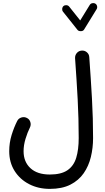

<svg xmlns="http://www.w3.org/2000/svg" viewBox="-20 -964 678 1240"><path d="M595.7 -940.4Q604.5 -935.1 606.9 -924.3Q609.4 -913.6 604 -904.8L522.9 -772.9Q516.6 -762.7 501.7 -762.7Q486.8 -762.7 480.5 -771L386.7 -888.7Q380.4 -897 381.6 -908Q382.8 -918.9 390.6 -925.3Q398.9 -931.6 409.9 -930.4Q420.9 -929.2 427.2 -920.9L498 -832L559.6 -932.1Q564.9 -940.9 575.7 -943.4Q586.4 -945.8 595.7 -940.4ZM39.6 12.7Q39.6 -42 54.9 -91.8Q70.3 -141.6 90.8 -182.1Q99.1 -199.2 117.7 -205.1Q136.2 -210.9 152.8 -202.6Q169.9 -194.8 175.8 -176.3Q181.6 -157.7 173.3 -140.6Q157.2 -108.4 144.8 -67.4Q132.3 -26.4 132.3 12.7Q132.3 81.1 176.5 122.1Q220.7 163.1 301.8 163.1Q375 163.1 415.5 135.5Q456.1 107.9 472.2 55.2Q488.3 2.4 488.3 -72.3Q488.3 -197.8 481.7 -321.8Q475.1 -445.8 464.8 -588.4Q463.9 -607.4 476.3 -621.8Q488.8 -636.2 507.8 -637.2Q526.9 -638.7 541.3 -626.2Q555.7 -613.8 556.6 -594.7Q566.9 -452.1 574 -326.4Q581.1 -200.7 581.1 -72.3Q581.1 -9.3 566.9 49.6Q552.7 108.4 520.5 154.8Q488.3 201.2 434.6 228.5Q380.9 255.9 301.8 255.9Q227.5 255.9 168.2 225.3Q108.9 194.8 74.2 139.9Q39.6 85 39.6 12.7Z"/></svg>

Font: Mikhak Medium
Style: Regular
Weight: 500
Designer: Amin Abedi
Version: Version 3.3